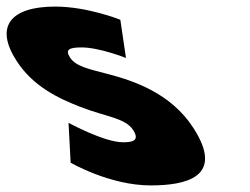

<svg xmlns="http://www.w3.org/2000/svg" viewBox="-201 -548 759 583"><path d="M-33.5 -528C-168.5 -528 -218.6 -468 -150.6 -363C-100.7 -286 -25.4 -250 44.1 -223C121.5 -193 179.4 -190 203.4 -153C225.4 -119 197.4 -116 172.4 -116C115.4 -116 7.1 -175 7.1 -175L13.5 -54C13.5 -54 132.2 15 256.2 15C361.2 15 483.7 -9 385.9 -160C317.9 -265 205.2 -303 123.6 -324C70.6 -338 29.4 -346 11.9 -373C-3.6 -397 7.8 -404 46.8 -404C100.8 -404 181.5 -372 181.5 -372L164.4 -488C164.4 -488 65.5 -528 -33.5 -528Z"/></svg>

Font: Hussar
Style: BdOpOblSeven
Weight: 700
Foundry: Cannot Into Space Fonts
Version: Version 2.00